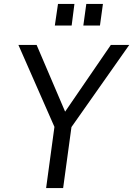

<svg xmlns="http://www.w3.org/2000/svg" viewBox="-20 -950 673 970"><path d="M356 -930H273L257 -821H342ZM500 -930H416L401 -821H485ZM633 -723H540L309 -386L165 -723H73L255 -309L213 0H299L341 -308Z"/></svg>

Font: United Sans
Style: Italic
Weight: 400
Italic angle: -8°
Designer: Pablo Impallari, Rodrigo Fuenzalida (Modified by Dan O. Williams)
Version: Version 1.000;PS 001.000;hotconv 1.0.88;makeotf.lib2.5.64775